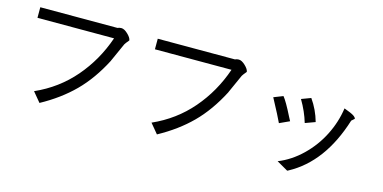

<svg xmlns="http://www.w3.org/2000/svg" viewBox="-74 -1072 3149 1579"><g transform="rotate(15 1500.0 -283.0)"><path d="M889 -592Q863 -561 857 -550L786 -392V-391Q698 -221 583.5 -106.5Q469 8 308 96L240 14Q431 -71 563 -224.5Q695 -378 763 -576H111V-666H768Q782 -673 800 -673Q825 -673 855.5 -644Q886 -615 889 -592Z M1889 -592Q1863 -561 1857 -550L1786 -392V-391Q1698 -221 1583.5 -106.5Q1469 8 1308 96L1240 14Q1431 -71 1563 -224.5Q1695 -378 1763 -576H1111V-666H1768Q1782 -673 1800 -673Q1825 -673 1855.5 -644Q1886 -615 1889 -592Z M2543 -340 2458 -309Q2431 -401 2377 -492L2457 -522Q2515 -440 2543 -340ZM2324 52Q2432 9 2522.5 -78.5Q2613 -166 2669.5 -278Q2726 -390 2743 -510Q2806 -487 2825.5 -474Q2845 -461 2847 -449Q2844 -445 2822 -427Q2703 -45 2430 102L2420 107ZM2338 -292 2253 -253Q2232 -300 2153 -447L2232 -478Q2263 -440 2319 -328Z"/></g></svg>

Font: cwTeXHei
Style: Medium
Weight: 500
Version: Version 1.17